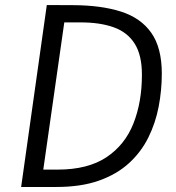

<svg xmlns="http://www.w3.org/2000/svg" viewBox="-20 -743 701 763"><path d="M64 0 166 -723Q168.5 -723 200.5 -722.8Q232.5 -722.5 271.5 -722.5Q382.5 -722 461.2 -696.8Q540 -671.5 581.5 -612.2Q623 -553 623 -450.5Q623 -384 610.5 -319Q598 -254 569.5 -196.5Q541 -139 492.8 -94.8Q444.5 -50.5 373.2 -25.2Q302 0 204 0ZM152 -69H209Q329 -69 402.8 -118Q476.5 -167 510.2 -252.2Q544 -337.5 544 -446Q544 -524 515.2 -569.5Q486.5 -615 432 -634.5Q377.5 -654 300.5 -654H235.5Z"/></svg>

Font: Public Sans Light
Style: Italic
Weight: 300
Italic angle: -8°
Designer: The Public Sans project authors (U.S. Web Design System). Libre Franklin designed by Pablo Impallari and Rodrigo Fuenzal
Version: Version 1.007; ttfautohint (v1.8.1) -l 8 -r 50 -G 200 -x 14 